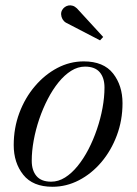

<svg xmlns="http://www.w3.org/2000/svg" viewBox="-20 -705 526 735"><path d="M181 10Q105.5 10 69 -36Q32.5 -82 32.5 -149.5Q32.5 -215 54.2 -273Q76 -331 113.8 -375.2Q151.5 -419.5 199.5 -444.8Q247.5 -470 300.5 -470Q376.5 -470 412.8 -423.8Q449 -377.5 449 -310Q449 -244.5 427.2 -186.5Q405.5 -128.5 368 -84.2Q330.5 -40 282.2 -15Q234 10 181 10ZM176 -9.5Q203.5 -9.5 229 -25.5Q254.5 -41.5 277.2 -69.5Q300 -97.5 318.8 -133.8Q337.5 -170 351.2 -210.5Q365 -251 372.5 -292Q380 -333 380 -370Q380 -407 361.8 -428.5Q343.5 -450 305.5 -450Q278 -450 252.5 -434Q227 -418 204.2 -390Q181.5 -362 162.8 -325.8Q144 -289.5 130.2 -249Q116.5 -208.5 109 -167.5Q101.5 -126.5 101.5 -89.5Q101.5 -52.5 119.8 -31Q138 -9.5 176 -9.5ZM363 -550.5 232 -618.5Q224 -623.5 219.2 -631.8Q214.5 -640 214 -649.8Q213.5 -659.5 218.5 -667.5Q222 -673.5 228.2 -678Q234.5 -682.5 242.2 -684Q250 -685.5 258.2 -683Q266.5 -680.5 274.5 -673L375 -563.5Z"/></svg>

Font: Bodoni Moda 11pt
Style: Italic
Weight: 400
Italic angle: -13°
Version: Version 2.004